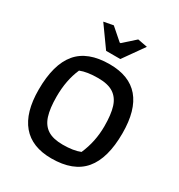

<svg xmlns="http://www.w3.org/2000/svg" viewBox="-195 -963 1028 1102"><g transform="rotate(30 319.0 -412.5)"><path d="M174 -821 237 -833 316 -764H322L399 -833L463 -821L366 -684H272ZM48 -298Q48 -465 116 -546.5Q184 -628 329 -628Q590 -628 590 -321Q590 -155 521.5 -73.5Q453 8 308 8Q179 8 113.5 -69.5Q48 -147 48 -298ZM440 -111Q480 -202 480 -304Q480 -382 465 -430Q450 -478 413.5 -502Q377 -526 312 -526Q238 -526 194 -508Q157 -424 157 -315Q157 -237 172.5 -188.5Q188 -140 224.5 -116.5Q261 -93 325 -93Q396 -93 440 -111Z"/></g></svg>

Font: Athiti SemiBold
Style: Regular
Weight: 600
Designer: CadsonDemak Team
Foundry: CadsonDemak
Version: Version 1.033